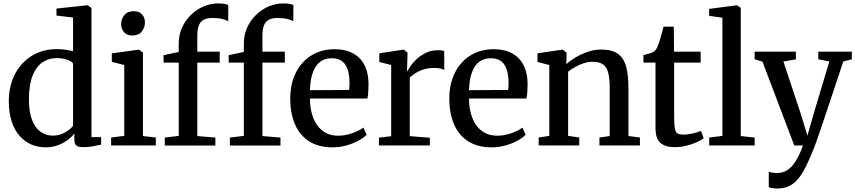

<svg xmlns="http://www.w3.org/2000/svg" viewBox="-20 -850 4999 1122"><path d="M246.5 11Q203 11 164.2 -5.2Q125.5 -21.5 95.5 -54.8Q65.5 -88 48.5 -139Q31.5 -190 31.5 -259.5Q31.5 -344.5 65.5 -413Q99.5 -481.5 163.2 -522.2Q227 -563 315 -563Q341.5 -563 365 -559.2Q388.5 -555.5 407 -550.5V-747.5L310 -759V-800L488 -819H493.5L514.5 -803V-48.5H571V-5Q551.5 -0.5 523.5 4.8Q495.5 10 466.5 10Q441.5 10 428 1.8Q414.5 -6.5 414.5 -36.5V-70Q399 -49.5 374 -31Q349 -12.5 316.8 -0.8Q284.5 11 246.5 11ZM288 -57.5Q315.5 -57.5 339 -66.5Q362.5 -75.5 380 -88.8Q397.5 -102 407 -114.5V-479Q399 -491.5 371.8 -501Q344.5 -510.5 312 -510.5Q265 -510.5 228.8 -486.2Q192.5 -462 171.2 -410Q150 -358 149 -274.5Q148.5 -197 167.2 -149.2Q186 -101.5 217.8 -79.5Q249.5 -57.5 288 -57.5Z M629.5 0V-46.5L706 -56V-470L633.5 -488.5V-538L788 -559.5H792.5L815.5 -542V-55L890.5 -46.5V0ZM753 -642.5Q721.5 -642.5 704.8 -662Q688 -681.5 688 -708.5Q688 -739 706.5 -761.8Q725 -784.5 761 -784.5H762Q793.5 -784.5 810.2 -765.5Q827 -746.5 827 -719Q827 -689 808.5 -665.8Q790 -642.5 754 -642.5Z M943 0.5V-46L1024.5 -56V-484H936L935.5 -527.5L1024.5 -546.5V-596Q1024.5 -646 1043.8 -688.5Q1063 -731 1095.8 -763Q1128.5 -795 1169.8 -812.5Q1211 -830 1255.5 -830Q1279 -830 1292.5 -827.2Q1306 -824.5 1314 -821.5L1313.5 -725Q1303.5 -733 1279.2 -739Q1255 -745 1222 -745Q1191 -745 1171.5 -735.2Q1152 -725.5 1142.5 -702.8Q1133 -680 1133 -641V-548H1264V-484H1133V-55L1238.5 -46V0.5Z M1323.5 0.5V-46L1405 -56V-484H1316.5L1316 -527.5L1405 -546.5V-596Q1405 -646 1424.2 -688.5Q1443.5 -731 1476.2 -763Q1509 -795 1550.2 -812.5Q1591.5 -830 1636 -830Q1659.5 -830 1673 -827.2Q1686.5 -824.5 1694.5 -821.5L1694 -725Q1684 -733 1659.8 -739Q1635.5 -745 1602.5 -745Q1571.5 -745 1552 -735.2Q1532.5 -725.5 1523 -702.8Q1513.5 -680 1513.5 -641V-548H1644.5V-484H1513.5V-55L1619 -46V0.5Z M1924 11Q1840.5 11 1785.2 -25Q1730 -61 1703 -125.5Q1676 -190 1676 -274Q1676 -340.5 1695.2 -393.5Q1714.5 -446.5 1749.2 -484.5Q1784 -522.5 1831.2 -542.5Q1878.5 -562.5 1934 -562.5Q2027.5 -562.5 2079.2 -511.8Q2131 -461 2133.5 -365.5Q2133.5 -335 2132 -312.8Q2130.5 -290.5 2127 -274H1791Q1791.5 -226.5 1802.2 -186.8Q1813 -147 1833.8 -118Q1854.5 -89 1885 -73Q1915.5 -57 1956 -57Q1997 -57 2039 -71.8Q2081 -86.5 2103.5 -104.5L2122.5 -62.5Q2105 -44.5 2073.8 -27.5Q2042.5 -10.5 2003.5 0.2Q1964.5 11 1924 11ZM1791 -323 2020 -324.5Q2021.5 -334 2022 -346.2Q2022.5 -358.5 2022.5 -368.5Q2022.5 -431.5 1998.8 -470.5Q1975 -509.5 1918 -509.5Q1891.5 -509.5 1869 -499.5Q1846.5 -489.5 1829.8 -467.5Q1813 -445.5 1803 -410Q1793 -374.5 1791 -323Z M2194.5 0V-45.5L2266 -54V-470L2196.5 -488V-538.5L2334.5 -559.5H2340L2361.5 -542.5L2361 -521.5L2358.5 -433.5L2361 -434.5Q2365.5 -444.5 2379 -464.2Q2392.5 -484 2415.5 -505.2Q2438.5 -526.5 2469.8 -541.5Q2501 -556.5 2540.5 -556.5Q2554 -556.5 2562.2 -555Q2570.5 -553.5 2576 -551.5V-441Q2570 -445.5 2555.2 -449.2Q2540.5 -453 2518 -453Q2480.5 -453 2453.2 -443.8Q2426 -434.5 2407 -421.8Q2388 -409 2374.5 -397V-54.5L2492 -45V0Z M2853.5 11Q2770 11 2714.8 -25Q2659.5 -61 2632.5 -125.5Q2605.5 -190 2605.5 -274Q2605.5 -340.5 2624.8 -393.5Q2644 -446.5 2678.8 -484.5Q2713.5 -522.5 2760.8 -542.5Q2808 -562.5 2863.5 -562.5Q2957 -562.5 3008.8 -511.8Q3060.5 -461 3063 -365.5Q3063 -335 3061.5 -312.8Q3060 -290.5 3056.5 -274H2720.5Q2721 -226.5 2731.8 -186.8Q2742.5 -147 2763.2 -118Q2784 -89 2814.5 -73Q2845 -57 2885.5 -57Q2926.5 -57 2968.5 -71.8Q3010.5 -86.5 3033 -104.5L3052 -62.5Q3034.5 -44.5 3003.2 -27.5Q2972 -10.5 2933 0.2Q2894 11 2853.5 11ZM2720.5 -323 2949.5 -324.5Q2951 -334 2951.5 -346.2Q2952 -358.5 2952 -368.5Q2952 -431.5 2928.2 -470.5Q2904.5 -509.5 2847.5 -509.5Q2821 -509.5 2798.5 -499.5Q2776 -489.5 2759.2 -467.5Q2742.5 -445.5 2732.5 -410Q2722.5 -374.5 2720.5 -323Z M3190 -56V-470L3121 -488V-538.5L3263.5 -559.5H3269.5L3290.5 -542.5V-501.5L3289.5 -475Q3310.5 -494.5 3343.2 -514.2Q3376 -534 3414.8 -547.2Q3453.5 -560.5 3492.5 -560.5Q3554 -560.5 3589 -536.8Q3624 -513 3638.2 -463.5Q3652.5 -414 3652.5 -337V-55L3719.5 -46.5V0H3483V-46.5L3543 -55V-335.5Q3543 -388 3535 -422Q3527 -456 3505.5 -472.5Q3484 -489 3443 -489Q3416.5 -489 3390.2 -480.2Q3364 -471.5 3340.8 -458.2Q3317.5 -445 3300 -431.5V-56L3365 -46.5V0H3128V-46.5Z M3921.5 10Q3868 10 3839.2 -15Q3810.5 -40 3810.5 -103.5V-484H3740V-528Q3750 -531 3761.8 -534Q3773.5 -537 3784 -540.2Q3794.5 -543.5 3799.5 -547.5Q3806 -552 3810.5 -557.2Q3815 -562.5 3818.8 -569.5Q3822.5 -576.5 3826 -586.5Q3831 -598.5 3837 -619.2Q3843 -640 3848.8 -660.8Q3854.5 -681.5 3857.5 -694H3917.5L3919 -548H4074.5V-484H3919.5V-172.5Q3919.5 -122 3923.8 -99Q3928 -76 3939.8 -69.8Q3951.5 -63.5 3975 -63.5Q4001 -63.5 4031 -70.8Q4061 -78 4076.5 -85L4092 -42Q4076.5 -30 4049.5 -18Q4022.5 -6 3989 2Q3955.5 10 3921.5 10Z M4201.5 -56V-746.5L4124 -757.5V-798L4283.5 -819H4287.5L4309 -804V-55L4390 -46V0H4124.5V-46Z M4521.5 251.5Q4506 251.5 4492.8 249.2Q4479.5 247 4472.5 243.5V152.5Q4479 156.5 4493 158.8Q4507 161 4521.5 161Q4543.5 161 4563.8 153Q4584 145 4602.5 126.5Q4621 108 4638.5 76.8Q4656 45.5 4672.5 0H4621.5L4435.5 -490L4390 -503.5V-548H4631V-503L4558 -490.5L4657.5 -190.5L4698.5 -57.5L4736.5 -190.5L4826.5 -491L4762 -503.5V-548H4958V-503.5L4908 -491Q4879.5 -404.5 4855 -331Q4830.5 -257.5 4810.5 -198Q4790.5 -138.5 4775.5 -94.2Q4760.5 -50 4750.5 -22.2Q4740.5 5.5 4736.5 15Q4706.5 92.5 4677.8 145.2Q4649 198 4612.5 224.8Q4576 251.5 4521.5 251.5Z"/></svg>

Font: Merriweather 36pt Medium
Style: Regular
Weight: 500
Version: Version 2.100